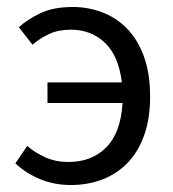

<svg xmlns="http://www.w3.org/2000/svg" viewBox="-20 -518 496 550"><path d="M183 12Q136 12 95.5 -4.5Q55 -21 24 -50L58 -100Q81 -80 110.5 -67Q140 -54 176 -54Q243 -54 284.5 -96Q326 -138 331 -223H116V-282H329Q320 -358 280.5 -395.5Q241 -433 183 -433Q147 -433 120.5 -420.5Q94 -408 73 -390L34 -440Q59 -463 96.5 -480.5Q134 -498 188 -498Q233 -498 273.5 -482.5Q314 -467 344.5 -435.5Q375 -404 392.5 -355.5Q410 -307 410 -242Q410 -178 393 -130.5Q376 -83 345.5 -51.5Q315 -20 273.5 -4Q232 12 183 12Z"/></svg>

Font: Giro Regular
Style: Regular
Weight: 400
Designer: Paul D. Hunt
Foundry: Adobe Systems Incorporated
Version: Version 1.000;PS 1.0;hotconv 1.0.88;makeotf.lib2.5.647800